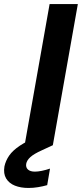

<svg xmlns="http://www.w3.org/2000/svg" viewBox="-95 -720 406 952"><path d="M27 0 151 -700H291L167 0ZM46 212Q8 212 -21 200.5Q-50 189 -64.5 165Q-79 141 -73 105Q-67 77 -49.5 51.5Q-32 26 4 2Q40 -22 100 -46L148 -65L167 0L113 25Q73 43 55.5 59Q38 75 35 92Q32 110 43.5 120.5Q55 131 78 131Q93 131 112.5 127Q132 123 153 116L139 198Q118 204 94 208Q70 212 46 212Z"/></svg>

Font: DM Sans 10pt ExtraBold
Style: Italic
Weight: 800
Italic angle: -10°
Version: Version 4.004;gftools[0.9.30]